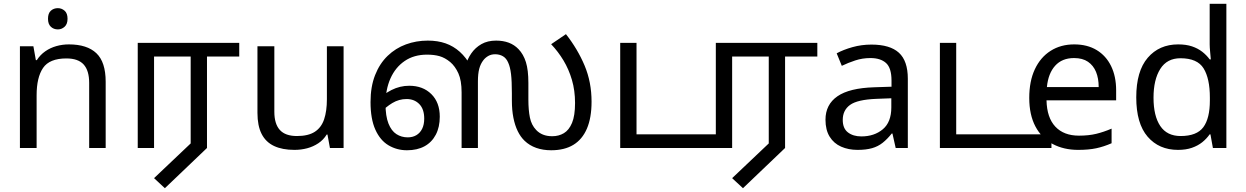

<svg xmlns="http://www.w3.org/2000/svg" viewBox="-20 -780 6569 1012"><path d="M285 -737Q305 -737 320.5 -723.5Q336 -710 336 -681Q336 -653 320.5 -639Q305 -625 285 -625Q263 -625 248 -639Q233 -653 233 -681Q233 -710 248 -723.5Q263 -737 285 -737ZM343 -546Q439 -546 488 -499.5Q537 -453 537 -349V0H450V-343Q450 -408 421 -440Q392 -472 330 -472Q241 -472 207 -422Q173 -372 173 -278V0H85V-536H156L169 -463H174Q192 -491 218.5 -509.5Q245 -528 277 -537Q309 -546 343 -546Z M849 212 792 159 985 -24V-482H792V0H706V-554H1241V-482H1071V0Z M1791 -536V0H1719L1706 -71H1702Q1685 -43 1658 -25Q1631 -7 1599 1.5Q1567 10 1532 10Q1468 10 1424.5 -10.5Q1381 -31 1359 -74Q1337 -117 1337 -185V-536H1426V-191Q1426 -127 1455 -95Q1484 -63 1545 -63Q1605 -63 1639.5 -85.5Q1674 -108 1688.5 -151.5Q1703 -195 1703 -257V-536Z M2125 12Q2072 12 2028 -14Q1984 -40 1958.5 -96.5Q1933 -153 1933 -242Q1933 -323 1957 -384Q1981 -445 2023 -485.5Q2065 -526 2119.5 -546Q2174 -566 2235 -566Q2287 -566 2328.5 -551.5Q2370 -537 2403.5 -507Q2437 -477 2463 -430L2434 -433Q2443 -468 2464 -498.5Q2485 -529 2517.5 -547.5Q2550 -566 2595 -566Q2632 -566 2661.5 -555Q2691 -544 2713 -521Q2739 -494 2752 -452.5Q2765 -411 2765 -343V-255Q2765 -200 2773 -160.5Q2781 -121 2806 -95Q2821 -79 2842 -70.5Q2863 -62 2891 -62Q2925 -62 2952 -78Q2979 -94 2995 -132Q3011 -170 3011 -237Q3011 -303 2994.5 -359Q2978 -415 2950 -461.5Q2922 -508 2885 -547L2963 -600Q3025 -521 3061.5 -434Q3098 -347 3098 -244Q3098 -159 3073.5 -102Q3049 -45 3002 -16.5Q2955 12 2885 12Q2842 12 2806.5 -0.5Q2771 -13 2745 -38Q2724 -58 2709 -88.5Q2694 -119 2686 -159.5Q2678 -200 2678 -250V-288Q2678 -353 2673.5 -390Q2669 -427 2659 -449Q2649 -473 2631 -483.5Q2613 -494 2590 -494Q2569 -494 2553.5 -485Q2538 -476 2528 -463Q2513 -444 2506 -417.5Q2499 -391 2499 -351V0H2413V-293Q2413 -356 2396 -393.5Q2379 -431 2353 -453Q2325 -476 2296.5 -484Q2268 -492 2231 -492Q2162 -492 2113 -458.5Q2064 -425 2038 -366.5Q2012 -308 2012 -232Q2012 -168 2027.5 -129Q2043 -90 2069.5 -73Q2096 -56 2129 -56Q2155 -56 2174.5 -67.5Q2194 -79 2205 -101Q2216 -123 2216 -155Q2216 -205 2190 -231.5Q2164 -258 2123 -258Q2083 -258 2048 -237Q2013 -216 1984 -184L1969 -248Q1999 -283 2043.5 -305.5Q2088 -328 2137 -328Q2209 -328 2253.5 -284Q2298 -240 2298 -165Q2298 -110 2277 -70Q2256 -30 2217.5 -9Q2179 12 2125 12Z M3249 0V-554H3335V-72H3837V0Z M3896 212 3839 159 4032 -24V-482H3839V0H3753V-554H4288V-482H4118V0Z M4573 -545Q4671 -545 4718 -502Q4765 -459 4765 -365V0H4701L4684 -76H4680Q4657 -47 4632.5 -27.5Q4608 -8 4576.5 1Q4545 10 4500 10Q4452 10 4413.5 -7Q4375 -24 4353 -59.5Q4331 -95 4331 -149Q4331 -229 4394 -272.5Q4457 -316 4588 -320L4679 -323V-355Q4679 -422 4650 -448Q4621 -474 4568 -474Q4526 -474 4488 -461.5Q4450 -449 4417 -433L4390 -499Q4425 -518 4473 -531.5Q4521 -545 4573 -545ZM4599 -259Q4499 -255 4460.5 -227Q4422 -199 4422 -148Q4422 -103 4449.5 -82Q4477 -61 4520 -61Q4588 -61 4633 -98.5Q4678 -136 4678 -214V-262Z M4934 0V-554H5020V-72H5522V0Z M5642 -546Q5711 -546 5760.5 -516Q5810 -486 5836.5 -431.5Q5863 -377 5863 -304V-251H5496Q5498 -160 5542.5 -112.5Q5587 -65 5667 -65Q5718 -65 5757.5 -74.5Q5797 -84 5839 -102V-25Q5798 -7 5758 1.5Q5718 10 5663 10Q5587 10 5528.5 -21Q5470 -52 5437.5 -113.5Q5405 -175 5405 -264Q5405 -352 5434.5 -415Q5464 -478 5517.5 -512Q5571 -546 5642 -546ZM5641 -474Q5578 -474 5541.5 -433.5Q5505 -393 5498 -321H5771Q5771 -367 5757 -401Q5743 -435 5714.5 -454.5Q5686 -474 5641 -474Z M6189 10Q6089 10 6029 -59.5Q5969 -129 5969 -267Q5969 -405 6029.5 -475.5Q6090 -546 6190 -546Q6232 -546 6263 -535.5Q6294 -525 6317 -507Q6340 -489 6356 -467H6362Q6361 -480 6358.5 -505.5Q6356 -531 6356 -546V-760H6444V0H6373L6360 -72H6356Q6340 -49 6317 -30.5Q6294 -12 6262.5 -1Q6231 10 6189 10ZM6203 -63Q6288 -63 6322.5 -109.5Q6357 -156 6357 -250V-266Q6357 -366 6324 -419.5Q6291 -473 6202 -473Q6131 -473 6095.5 -416.5Q6060 -360 6060 -265Q6060 -169 6095.5 -116Q6131 -63 6203 -63Z"/></svg>

Font: ltamil85
Style: Book
Weight: 400
Designer: Jelle Bosma - Monotype Design Team
Foundry: Monotype Imaging Inc.
Version: Version 2.003